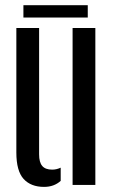

<svg xmlns="http://www.w3.org/2000/svg" viewBox="-20 -707 436 734"><path d="M42.5 -124V-600H129.5V-117Q129.5 -86.5 141.5 -72.5Q153.5 -58.5 179.5 -58.5Q196 -58.5 212 -66V-15.5Q186.5 7.5 148.5 7.5Q98 7.5 70.2 -23Q42.5 -53.5 42.5 -124ZM257.5 0V-600H344.5V0ZM69.5 -687H315.5V-640H69.5Z"/></svg>

Font: Big Shoulders Stencil Display Thin SemiBold
Style: Regular
Weight: 600
Version: Version 2.001